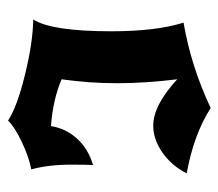

<svg xmlns="http://www.w3.org/2000/svg" viewBox="-54 -470 555 488"><g transform="rotate(90 224.0 -226.5)"><path d="M287 31Q252 8 170.5 -12Q89 -32 30 -33Q60 -80 60 -231Q60 -346 38 -415Q149 -434 255 -484Q322 -441 421 -423Q402 -385 368.5 -361.5Q335 -338 300 -338Q248 -338 182 -399Q192 -316 192 -248Q192 -173 182 -105Q234 -83 301 -78Q307 -116 333 -144.5Q359 -173 400 -185Q399 -174 399 -129Q399 -72 411 -28Q379 -22 340.5 -3.5Q302 15 287 31Z"/></g></svg>

Font: NewRocker
Style: Regular
Weight: 400
Designer: Pablo Impallari, Brenda Gallo, Rodrigo Fuenzalida
Foundry: Pablo Impallari, Brenda Gallo, Rodrigo Fuenzalida
Version: Version 1.000